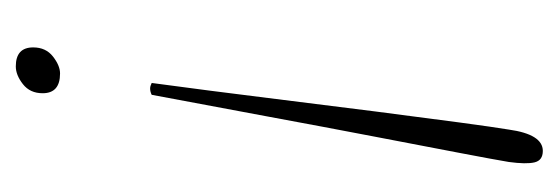

<svg xmlns="http://www.w3.org/2000/svg" viewBox="-252 -443 707 243"><g transform="rotate(90 101.5 -321.5)"><path d="M92 -158Q89 -158 85 -160Q95 -234 104 -307Q113 -380 121 -442.5Q129 -505 135 -549.5Q141 -594 144 -612Q150 -655 171 -655Q183 -655 185.5 -644.5Q188 -634 185 -612Q182 -594 173.5 -549.5Q165 -505 153 -442.5Q141 -380 127.5 -307Q114 -234 100 -160Q96 -158 92 -158ZM64 12Q40 12 40 -10Q40 -26 51.5 -35Q63 -44 73 -44Q98 -44 98 -22Q98 -6 86.5 3Q75 12 64 12Z"/></g></svg>

Font: Petrona Thin
Style: Italic
Weight: 100
Italic angle: -9°
Designer: Ringo R. Seeber
Foundry: Ringo R. Seeber
Version: Version 2.001; ttfautohint (v1.8.3)